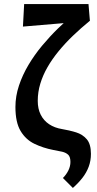

<svg xmlns="http://www.w3.org/2000/svg" viewBox="-20 -731 480 946"><path d="M339 195 290 146Q307 129 317 108.5Q327 88 327 67Q327 42 316 31.5Q305 21 286 16.5Q267 12 243 8Q192 -2 149.5 -22.5Q107 -43 81.5 -85.5Q56 -128 56 -204Q56 -257 73.5 -309.5Q91 -362 120.5 -411.5Q150 -461 187.5 -506Q225 -551 265.5 -590.5Q306 -630 344 -661L422 -628Q378 -592 339.5 -555Q301 -518 269 -479Q237 -440 214 -400Q191 -360 178.5 -318.5Q166 -277 166 -234Q166 -195 180.5 -166Q195 -137 222 -119Q249 -101 286 -95Q322 -89 354.5 -79Q387 -69 407.5 -45Q428 -21 428 27Q428 61 417 90.5Q406 120 386 145.5Q366 171 339 195ZM93 -600 99 -711H416L423 -628Z"/></svg>

Font: Ysabeau Office
Style: Bold
Weight: 700
Designer: Christian Thalmann (Catharsis Fonts)
Version: Version 2.001;gftools[0.9.30]; featfreeze: tnum,lnum,ss02